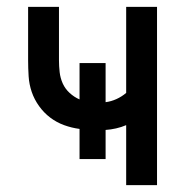

<svg xmlns="http://www.w3.org/2000/svg" viewBox="-20 -540 540 560"><path d="M348 0V-175Q334 -169 318.5 -165.5Q303 -162 288 -161V-76H212V-164Q189 -167 167 -175Q145 -183 126.5 -197Q108 -211 94 -230.5Q80 -250 72.5 -272Q65 -294 63.5 -317.5Q62 -341 62 -364V-520H152V-364Q152 -347 154 -329.5Q156 -312 163 -296.5Q170 -281 183 -269Q196 -257 212 -250V-356H288V-242Q304 -244 319.5 -251Q335 -258 348 -269V-520H438V0Z"/></svg>

Font: Iosevka Fixed Medium
Style: Regular
Weight: 500
Monospace: yes
Designer: Belleve Invis
Foundry: Belleve Invis
Version: Version 32.3.0